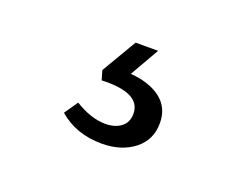

<svg xmlns="http://www.w3.org/2000/svg" viewBox="-55 -111 609 465"><g transform="rotate(20 250.0 121.0)"><path d="M123 211 147 176Q189 202 226 202Q251 202 266.5 190Q282 178 282 156Q282 102 182 106L175 82L228 -8H286L243 67Q293 71 321.5 93.5Q350 116 350 155Q350 199 317 224.5Q284 250 234 250Q168 250 123 211Z"/></g></svg>

Font: Fahkwang Medium
Style: Regular
Weight: 500
Version: Version 1.000; ttfautohint (v1.6)